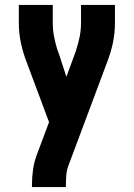

<svg xmlns="http://www.w3.org/2000/svg" viewBox="-20 -540 540 775"><path d="M109 215V208Q109 177 113 147Q117 117 127 89L178 -47L88 -288Q73 -326 64.5 -366Q56 -406 56 -447V-520H193V-447Q193 -420 198 -393.5Q203 -367 211 -341Q212 -339 212.5 -337Q213 -335 214 -333V-332Q215 -331 215.5 -329Q216 -327 217 -325L248 -230L284 -328Q285 -330 285.5 -332Q286 -334 287 -336V-337Q296 -364 301.5 -391.5Q307 -419 307 -447V-520H444V-447Q444 -406 435.5 -366Q427 -326 412 -288L256 129Q249 148 247.5 168Q246 188 246 208V215Z"/></svg>

Font: Iosevka Curly Heavy
Style: Regular
Weight: 900
Monospace: yes
Designer: Belleve Invis
Foundry: Belleve Invis
Version: Version 22.1.2; ttfautohint (v1.8.4)